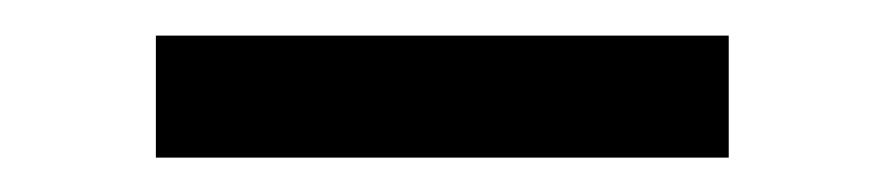

<svg xmlns="http://www.w3.org/2000/svg" viewBox="-20 -726 498 110"><path d="M397.5 -635.7H69.3V-705.6H397.5Z"/></svg>

Font: APIMedia Roboto
Style: Regular
Weight: 400
Designer: Google
Version: Version 2.137; 2017